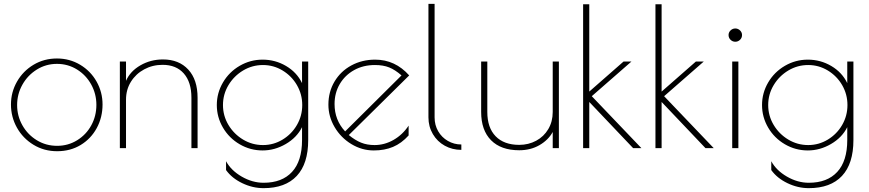

<svg xmlns="http://www.w3.org/2000/svg" viewBox="-20 -770 4519 998"><path d="M37 -227Q37 -291 68.5 -346Q100 -401 154.5 -433.5Q209 -466 276 -466Q342 -466 396.5 -433.5Q451 -401 482 -346Q513 -291 513 -227Q513 -160 483 -104.5Q453 -49 399.5 -16.5Q346 16 277 16Q209 16 154 -17.5Q99 -51 68 -106.5Q37 -162 37 -227ZM481 -225Q481 -282 454 -331Q427 -380 380 -409Q333 -438 276 -438Q219 -438 171.5 -408.5Q124 -379 96.5 -330Q69 -281 69 -224Q69 -167 96.5 -118.5Q124 -70 171.5 -41Q219 -12 277 -12Q334 -12 381 -41Q428 -70 454.5 -118.5Q481 -167 481 -225Z M603 -450H635V-350Q657 -400 710 -430.5Q763 -461 827 -461Q910 -461 958.5 -408.5Q1007 -356 1007 -262V0H975V-262Q975 -343 935.5 -388Q896 -433 825 -433Q773 -433 729.5 -409.5Q686 -386 660.5 -345Q635 -304 635 -252V0H603Z M1155 114V68Q1181 116 1236.5 148Q1292 180 1350 180Q1446 180 1498 123.5Q1550 67 1550 -42V-109Q1523 -55 1465.5 -21.5Q1408 12 1345 12Q1281 12 1226 -20Q1171 -52 1139 -106.5Q1107 -161 1107 -224Q1107 -287 1139 -341.5Q1171 -396 1226 -428Q1281 -460 1345 -460Q1411 -460 1467 -427Q1523 -394 1550 -338V-450H1582V-42Q1582 81 1522.5 144.5Q1463 208 1350 208Q1293 208 1239 182Q1185 156 1155 114ZM1551 -224Q1551 -280 1523.5 -327.5Q1496 -375 1449 -403.5Q1402 -432 1347 -432Q1291 -432 1243.5 -403.5Q1196 -375 1167.5 -327.5Q1139 -280 1139 -224Q1139 -168 1167.5 -120.5Q1196 -73 1243.5 -44.5Q1291 -16 1347 -16Q1402 -16 1449 -44.5Q1496 -73 1523.5 -120.5Q1551 -168 1551 -224Z M2104 -117V-66Q2067 -25 2023 -6.5Q1979 12 1923 12Q1861 12 1806.5 -21Q1752 -54 1719.5 -109Q1687 -164 1687 -226Q1687 -293 1719 -346.5Q1751 -400 1806.5 -430Q1862 -460 1930 -460Q2034 -460 2107 -378L1793 -68Q1826 -41 1857 -28.5Q1888 -16 1927 -16Q1979 -16 2026 -43Q2073 -70 2104 -117ZM1774 -87 2067 -378Q2034 -407 2003 -419.5Q1972 -432 1929 -432Q1868 -432 1820.5 -405.5Q1773 -379 1746 -333Q1719 -287 1719 -229Q1719 -146 1774 -87Z M2207 -160V-750H2239V-160Q2239 -120 2257.5 -88Q2276 -56 2308 -37.5Q2340 -19 2378 -19V9Q2331 9 2292 -12.5Q2253 -34 2230 -73Q2207 -112 2207 -160Z M2481 -188V-450H2513V-188Q2513 -106 2556.5 -61.5Q2600 -17 2679 -17Q2727 -17 2767 -38.5Q2807 -60 2830 -99Q2853 -138 2853 -188V-450H2885V0H2853V-84Q2830 -42 2784 -15.5Q2738 11 2679 11Q2584 11 2532.5 -41Q2481 -93 2481 -188Z M3011 -748H3043V-294L3221 -450H3262L3056 -270L3314 0H3271L3043 -240V0H3011Z M3387 -748H3419V-294L3597 -450H3638L3432 -270L3690 0H3647L3419 -240V0H3387Z M3767 -588Q3767 -602 3777.5 -612Q3788 -622 3802 -622Q3816 -622 3826.5 -612Q3837 -602 3837 -588Q3837 -573 3826.5 -563Q3816 -553 3802 -553Q3788 -553 3777.5 -563Q3767 -573 3767 -588ZM3786 -450H3818V0H3786Z M3989 114V68Q4015 116 4070.5 148Q4126 180 4184 180Q4280 180 4332 123.5Q4384 67 4384 -42V-109Q4357 -55 4299.5 -21.5Q4242 12 4179 12Q4115 12 4060 -20Q4005 -52 3973 -106.5Q3941 -161 3941 -224Q3941 -287 3973 -341.5Q4005 -396 4060 -428Q4115 -460 4179 -460Q4245 -460 4301 -427Q4357 -394 4384 -338V-450H4416V-42Q4416 81 4356.5 144.5Q4297 208 4184 208Q4127 208 4073 182Q4019 156 3989 114ZM4385 -224Q4385 -280 4357.5 -327.5Q4330 -375 4283 -403.5Q4236 -432 4181 -432Q4125 -432 4077.5 -403.5Q4030 -375 4001.5 -327.5Q3973 -280 3973 -224Q3973 -168 4001.5 -120.5Q4030 -73 4077.5 -44.5Q4125 -16 4181 -16Q4236 -16 4283 -44.5Q4330 -73 4357.5 -120.5Q4385 -168 4385 -224Z"/></svg>

Font: Poiret One
Style: Regular
Weight: 400
Designer: Denis Masharov (denis.masharov@gmail.com), Cyreal (Charset Expansion)
Foundry: Denis Masharov
Version: Version 1.101